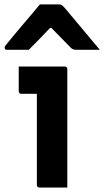

<svg xmlns="http://www.w3.org/2000/svg" viewBox="-41 -834 464 854"><path d="M123 -11Q123 -38.4 123 -78.9Q123 -119.4 123 -166.4Q123 -213.4 123 -260.4Q123 -307.4 123 -348.4Q123 -389.3 123 -416.7H115.8Q110 -416.7 102.4 -416.7Q94.8 -416.7 86.3 -416.7Q77.8 -416.7 69.3 -416.7Q60.9 -416.7 53.3 -416.7Q48.5 -416.7 45.4 -419.7Q42.3 -422.8 42.3 -427.7Q42.3 -454.6 42.3 -482.8Q42.3 -511 42.3 -538Q59.2 -538 80.7 -538Q102.3 -538 126.4 -538Q150.5 -538 173.2 -538Q196 -538 215.4 -538Q234.8 -538 247.4 -538Q251.3 -538 253.3 -536.5Q255.4 -535 256.9 -532.9Q258.4 -530.8 258.4 -527Q258.4 -479.8 258.4 -424.6Q258.4 -369.4 258.4 -312.1Q258.4 -254.8 258.4 -200Q258.4 -145.3 258.4 -97.2Q258.4 -81.5 258.4 -65.3Q258.4 -49.1 258.4 -32.9Q258.4 -16.7 258.4 0Q225.4 0 196.7 0Q167.9 0 134 0Q129.2 0 126.1 -3.1Q123 -6.1 123 -11ZM136.4 -814.5Q157.8 -814.5 179.2 -814.5Q200.6 -814.5 222 -814.5Q229.6 -814.5 234.8 -810.5Q240.1 -806.5 252.4 -792.5Q259.4 -783.5 276.9 -763Q294.4 -742.5 316.8 -715.5Q339.1 -688.5 361.9 -661.5Q384.6 -634.5 403 -612.5Q377.4 -612.5 352 -612.5Q326.6 -612.5 301 -612.5Q290 -612.5 284.5 -614.5Q279 -616.5 272 -623.5Q261.1 -634.4 235.5 -661Q209.8 -687.6 166.9 -730.7L217.3 -709.7H154.7L203.3 -732.4Q162.8 -689.4 135.8 -661.8Q108.9 -634.2 87.1 -612.5H-9.7Q-14 -612.5 -16.2 -613.5Q-18.3 -614.5 -19.4 -617Q-20.5 -619.5 -20.5 -621.5Q-20.5 -626.3 -17.4 -630.4Q-14.2 -634.5 -2 -649.5Q9.3 -663.5 28.1 -686Q46.9 -708.5 68.3 -733.5Q89.6 -758.5 108 -780.5Q126.3 -802.5 136.4 -814.5Z"/></svg>

Font: Recursive Sans Linear Light
Style: Regular
Weight: 300
Version: Version 1.085